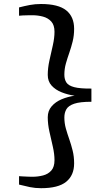

<svg xmlns="http://www.w3.org/2000/svg" viewBox="-20 -826 546 983"><path d="M190.5 137.5Q160 137.5 133.2 132Q106.5 126.5 77.5 119V76Q83 76.5 96.8 77.2Q110.5 78 124.8 78.5Q139 79 145.5 79Q174.5 79 200.5 72.2Q226.5 65.5 242.8 47Q259 28.5 259 -6Q259 -37.5 250.5 -75Q242 -112.5 233.2 -151.2Q224.5 -190 224.5 -225.5Q224.5 -258.5 244.2 -281.5Q264 -304.5 295.5 -317.8Q327 -331 362 -336Q327 -341 295.5 -353.5Q264 -366 244.2 -387.8Q224.5 -409.5 224.5 -442.5Q224.5 -478 233.2 -517.2Q242 -556.5 250.5 -594.2Q259 -632 259 -663.5Q259 -697.5 242.5 -715.8Q226 -734 200 -741Q174 -748 145 -748Q140 -748 125.8 -747.8Q111.5 -747.5 97.2 -747Q83 -746.5 77.5 -745.5V-788Q106.5 -795.5 133 -800.5Q159.5 -805.5 190 -805.5Q278.5 -805.5 319 -773Q359.5 -740.5 359.5 -678.5Q359.5 -644 352 -613.8Q344.5 -583.5 334.8 -555.8Q325 -528 317.2 -500.5Q309.5 -473 309.5 -443.5Q309.5 -419.5 320 -403.5Q330.5 -387.5 360 -379.8Q389.5 -372 448 -372.5V-305Q389.5 -305 360 -295Q330.5 -285 320 -267Q309.5 -249 309.5 -224.5Q309.5 -195.5 317.2 -168Q325 -140.5 334.8 -112.8Q344.5 -85 352 -54.8Q359.5 -24.5 359.5 10.5Q359.5 71.5 319 104.5Q278.5 137.5 190.5 137.5Z"/></svg>

Font: Merriweather 36pt
Style: Regular
Weight: 400
Designer: Eben Sorkin
Foundry: Eben Sorkin
Version: Version 2.100